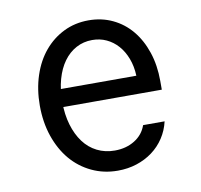

<svg xmlns="http://www.w3.org/2000/svg" viewBox="-67 -621 734 702"><g transform="rotate(-10 300.0 -270.0)"><path d="M124.4 -253.8H525.2V-286.2Q525.2 -344.8 508.9 -393.3Q492.6 -441.9 463.6 -476.7Q434.6 -511.6 394 -530.8Q353.4 -550 305.1 -550Q254.8 -550 212.9 -529.5Q171 -509 140.3 -472.5Q109.6 -436 92.7 -384.9Q75.8 -333.8 75.8 -273.7Q75.8 -211.6 93.7 -159.2Q111.7 -106.8 143.4 -69.4Q175.2 -32 219.6 -11Q264 10 316 10Q353.5 10 386.2 -0.6Q419 -11.2 445.3 -30.7Q471.6 -50.2 489.6 -77.6Q507.6 -105 515.2 -138H435.4Q423.4 -103.6 391.7 -84Q360 -64.4 317.8 -64.4Q281.9 -64.4 252.2 -79.3Q222.6 -94.2 202.2 -121.7Q181.8 -149.2 170.4 -187.6Q159 -226 159 -272.9Q159 -318.8 169.6 -356.5Q180.2 -394.2 199.6 -420.9Q219 -447.6 246.1 -462.2Q273.2 -476.8 305.6 -476.8Q334.4 -476.8 358.4 -465.6Q382.4 -454.4 400.6 -434Q418.8 -413.6 429.9 -384.6Q441 -355.6 442.4 -320.2H124.4Z"/></g></svg>

Font: CommitMonoV142 ExtLt
Style: Regular
Weight: 200
Monospace: yes
Designer: Eigil Nikolajsen
Foundry: Eigil Nikolajsen
Version: Version 1.142